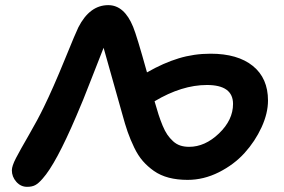

<svg xmlns="http://www.w3.org/2000/svg" viewBox="-20 -743 1098 743"><path d="M706.1 -46.9Q666 -46.9 633.3 -55.4Q600.6 -64 575.9 -81.3Q551.3 -98.6 532.7 -119.9Q514.2 -141.1 499.3 -172.1Q484.4 -203.1 474.1 -232.4Q463.9 -261.7 453.1 -301.8Q386.7 -538.6 380.9 -558.1Q372.1 -537.1 335.4 -442.1Q298.8 -347.2 274.9 -293Q196.3 -108.9 145 -51.8Q129.4 -33.7 116.9 -26.9Q104.5 -20 85 -20Q60.1 -20 43 -39.6Q25.9 -59.1 25.9 -84Q25.9 -100.6 42 -131.6Q58.1 -162.6 91.8 -220.7Q125.5 -278.8 149.9 -329.1Q185.5 -401.9 230.2 -511.5Q274.9 -621.1 283.2 -637.2Q327.1 -723.1 398.9 -723.1Q460.9 -723.1 495.1 -639.2Q509.3 -605 548.8 -462.9Q612.8 -499.5 671.6 -517.3Q730.5 -535.2 794.9 -535.2Q899.9 -535.2 958.5 -487.8Q1017.1 -440.4 1017.1 -354Q1017.1 -304.7 992.2 -250.5Q967.3 -196.3 926.5 -151.1Q885.7 -106 826.9 -76.4Q768.1 -46.9 706.1 -46.9ZM780.8 -414.1Q683.6 -414.1 578.1 -351.1Q586.9 -320.3 593.5 -299.8Q600.1 -279.3 609.1 -257.3Q618.2 -235.4 627.7 -221.7Q637.2 -208 649.7 -196.5Q662.1 -185.1 677.5 -179.9Q692.9 -174.8 711.9 -174.8Q773.4 -174.8 827.6 -226.8Q881.8 -278.8 881.8 -340.8Q881.8 -414.1 780.8 -414.1Z"/></svg>

Font: Shantell Sans Irregular Bouncy
Style: Regular
Weight: 600
Designer: Stephen Nixon, Anya Danilova, Shantell Martin
Foundry: Arrow Type
Version: Version 1.006;[9816181b4]